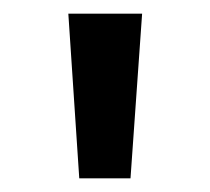

<svg xmlns="http://www.w3.org/2000/svg" viewBox="-20 -754 307 281"><path d="M188 -734H80L96 -493H171Z"/></svg>

Font: Sawarabi Gothic
Style: Regular
Weight: 400
Designer: mshio (mshio@users.sourceforge.jp)
Version: Version 20141215